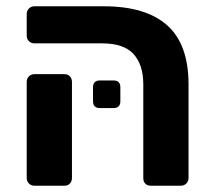

<svg xmlns="http://www.w3.org/2000/svg" viewBox="-20 -591 679 611"><path d="M460 0Q449 0 442.5 -6.5Q436 -13 436 -24V-322Q436 -385 405 -419Q374 -453 305 -453H90Q79 -453 72 -460Q65 -467 65 -478V-546Q65 -557 72 -564Q79 -571 90 -571H310Q444 -571 512 -510.5Q580 -450 580 -322V-25Q580 -14 573 -7Q566 0 555 0ZM90 0Q79 0 72 -7Q65 -14 65 -25V-330Q65 -341 72 -348Q79 -355 90 -355H185Q196 -355 202.5 -348Q209 -341 209 -330V-25Q209 -14 202.5 -7Q196 0 185 0ZM298 -247Q276 -247 276 -269V-313Q276 -335 298 -335H341Q363 -335 363 -313V-269Q363 -247 341 -247Z"/></svg>

Font: Fz Rubik SemBd
Style: Regular
Weight: 600
Designer: Hubert and Fischer
Foundry: Hubert and Fischer
Version: Vit hóa bi FontZin.com